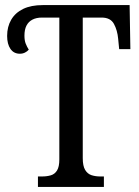

<svg xmlns="http://www.w3.org/2000/svg" viewBox="-20 -734 546 754"><path d="M129 0V-41H145Q164 -41 179.5 -45.5Q195 -50 204 -64.5Q213 -79 213 -108V-665H145Q123 -665 107.5 -657Q92 -649 84 -633.5Q76 -618 76 -594Q76 -575 81 -562.5Q86 -550 93 -539Q87 -532 78 -527.5Q69 -523 58 -523Q34 -523 21 -542Q8 -561 8 -593Q8 -629 24 -656.5Q40 -684 71 -699Q102 -714 148 -714H489L492 -541H448L444 -582Q441 -615 427.5 -640Q414 -665 379 -665H305V-113Q305 -82 314.5 -66.5Q324 -51 339.5 -46Q355 -41 374 -41H388V0Z"/></svg>

Font: Noto Serif ExtraCondensed
Style: Regular
Weight: 400
Width: 2
Designer: Monotype Design Team
Foundry: Monotype Imaging Inc.
Version: Version 2.013